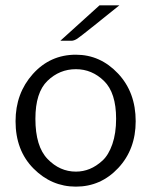

<svg xmlns="http://www.w3.org/2000/svg" viewBox="-20 -688 567 716"><path d="M205 -536 351 -668H425Q383 -634 329 -591Q279 -551 268.5 -544Q258 -537 248 -536ZM38 -236Q38 -340 102.5 -412Q167 -484 263 -484Q354 -484 420 -414Q486 -344 486 -236Q486 -131 421 -61.5Q356 8 263 8Q172 8 105 -59.5Q38 -127 38 -236ZM112 -245Q112 -142 157.5 -95Q203 -48 263 -48Q290 -48 314.5 -58Q339 -68 362 -89Q385 -110 399 -150.5Q413 -191 413 -245Q413 -342 368 -386Q323 -430 263 -430Q202 -430 157 -386.5Q112 -343 112 -245Z"/></svg>

Font: Coval
Style: ExtraLight
Weight: 250
Foundry: Context Ltd
Version: Version 001.000